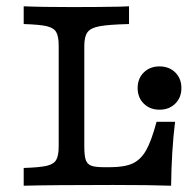

<svg xmlns="http://www.w3.org/2000/svg" viewBox="-20 -591 599 611"><path d="M166.8 -125.8V-445.2Q166.8 -475.1 158.9 -488.8Q151 -502.5 128.5 -507.7Q106 -512.9 55.4 -514.5V-571Q108.5 -568.5 208.3 -568.5Q296.9 -568.6 331.7 -569.4Q361.6 -569.4 390.6 -571V-514.5Q326.3 -512.9 297.5 -507.6Q268.8 -502.4 258.6 -488.6Q248.3 -474.9 248.3 -445.2V-124.6Q248.3 -95.3 253 -81.8Q257.7 -68.4 270.7 -63.6Q283.6 -58.9 311.9 -58.9H329.8Q376 -58.9 402 -70.8Q427.9 -82.7 445 -112.7Q462 -142.8 478.2 -203.4H537.1Q525.9 -112.1 524.5 0Q458.7 -2.4 339.5 -2.4Q145.6 -2.4 55.4 0V-56.5Q106 -58.1 128.5 -63.3Q151 -68.5 158.9 -82.2Q166.8 -95.9 166.8 -125.8ZM418 -310.8Q418 -341 437.5 -360.4Q457 -379.7 487.6 -379.7Q518.2 -379.7 537.8 -360.4Q557.3 -341 557.3 -310.8Q557.3 -280.6 537.8 -261.3Q518.2 -241.9 487.6 -241.9Q457 -241.9 437.5 -261.3Q418 -280.6 418 -310.8Z"/></svg>

Font: Playfair Micro SmCond SmLight
Style: Regular
Weight: 360
Width: 4
Designer: Claus Eggers Sørensen
Foundry: Claus Eggers Sørensen
Version: Version 2.100;Glyphs 3.2 (3219)